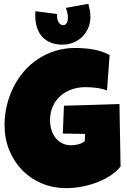

<svg xmlns="http://www.w3.org/2000/svg" viewBox="-20 -975 666 1010"><path d="M614.3 -99.6Q591.3 -70.8 557.6 -49.3Q523.9 -27.8 485.4 -13.7Q446.8 0.5 406.2 7.6Q365.7 14.6 329.1 14.6Q258.3 14.6 198.7 -10.7Q139.2 -36.1 95.9 -80.8Q52.7 -125.5 28.3 -186Q3.9 -246.6 3.9 -316.4Q3.9 -369.6 16.1 -420.7Q28.3 -471.7 51 -516.8Q73.7 -562 106.4 -599.9Q139.2 -637.7 180.7 -665Q222.2 -692.4 271.5 -707.5Q320.8 -722.7 377 -722.7Q397.9 -722.7 421.9 -720.9Q445.8 -719.2 469.5 -715.1Q493.2 -710.9 515.6 -703.6Q538.1 -696.3 556.6 -685.5L543 -499Q515.6 -509.3 486.6 -512.9Q457.5 -516.6 429.7 -516.6Q390.6 -516.6 356.7 -504.6Q322.8 -492.7 297.6 -470.2Q272.5 -447.8 257.8 -415.5Q243.2 -383.3 243.2 -342.8Q243.2 -317.4 250 -293.7Q256.8 -270 270.8 -251.7Q284.7 -233.4 305.4 -222.2Q326.2 -210.9 353.5 -210.9Q372.1 -210.9 391.8 -215.8Q411.6 -220.7 425.8 -232.4L427.7 -270.5L310.5 -272.5L316.4 -418.9Q389.2 -421.4 461.9 -423.1Q534.7 -424.8 608.4 -427.7ZM455.6 -885.7Q455.6 -854.5 444.1 -827.9Q432.6 -801.3 412.8 -781.7Q393.1 -762.2 366.2 -751.2Q339.4 -740.2 309.1 -740.2Q273.9 -740.2 247.1 -751Q220.2 -761.7 202.1 -781.5Q184.1 -801.3 174.8 -829.6Q165.5 -857.9 165.5 -893.6Q165.5 -898.9 165.5 -904.8Q165.5 -910.6 166.5 -916L279.8 -901.4Q279.3 -893.6 280.3 -883.5Q281.2 -873.5 284.9 -864.5Q288.6 -855.5 295.2 -849.1Q301.8 -842.8 313 -842.8Q319.8 -842.8 324.5 -846.4Q329.1 -850.1 332 -856Q335 -861.8 336.2 -868.4Q337.4 -875 337.4 -880.9Q337.4 -895 334.2 -907.7Q331.1 -920.4 326.7 -933.6L444.8 -955.1Q449.2 -939 452.4 -921.1Q455.6 -903.3 455.6 -885.7Z"/></svg>

Font: Luckiest Guy RUS-BEL-UKR
Style: Regular
Weight: 400
Designer: Astigmatic (AOETI)
Foundry: Astigmatic (AOETI)
Version: Version 1.00 March 11, 2019, initial release